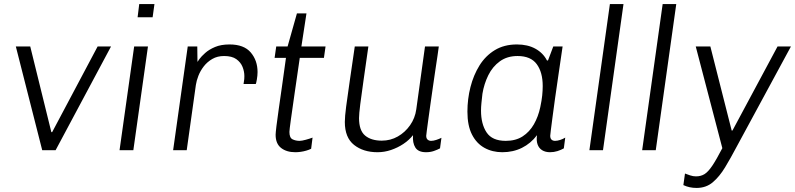

<svg xmlns="http://www.w3.org/2000/svg" viewBox="-20 -740 3917 946"><path d="M188 0 58 -511H129L233 -89H237L461 -511H527L254 0Z M569 0 641 -511H709L637 0ZM658 -655 666 -720H741L732 -655Z M833 0 905 -511H952L953 -435Q953 -436 962.5 -449Q972 -462 991 -479Q1010 -496 1039.5 -508.5Q1069 -521 1111 -521Q1182 -521 1215.5 -481.5Q1249 -442 1249 -385Q1249 -368 1245.5 -348Q1242 -328 1240 -326H1180Q1183 -342 1183.5 -350.5Q1184 -359 1184 -365Q1184 -388 1175 -410.5Q1166 -433 1144.5 -448.5Q1123 -464 1084 -464Q1051 -464 1026 -449.5Q1001 -435 984 -413Q967 -391 957.5 -366.5Q948 -342 945 -321L900 0Z M1435 10Q1392 10 1365 -11Q1338 -32 1338 -76Q1338 -85 1342 -118.5Q1346 -152 1353.5 -203.5Q1361 -255 1370 -319Q1379 -383 1389 -455H1333L1341 -511H1397L1443 -674H1490L1465 -511H1584L1576 -455H1457Q1443 -359 1431.5 -279.5Q1420 -200 1413 -149.5Q1406 -99 1406 -90Q1406 -61 1421.5 -53.5Q1437 -46 1456 -46Q1467 -46 1487 -51.5Q1507 -57 1520 -62L1513 -7Q1503 -2 1489.5 2Q1476 6 1462 8Q1448 10 1435 10Z M1840 10Q1770 10 1724.5 -26Q1679 -62 1679 -139Q1679 -165 1685.5 -215Q1692 -265 1703 -339.5Q1714 -414 1728 -511H1795Q1782 -419 1771.5 -346.5Q1761 -274 1755 -226Q1749 -178 1749 -158Q1749 -97 1779 -72Q1809 -47 1861 -47Q1904 -47 1940 -67.5Q1976 -88 2000.5 -123Q2025 -158 2031 -201L2074 -511H2142Q2140 -495 2135.5 -464.5Q2131 -434 2125 -394.5Q2119 -355 2113 -312Q2107 -269 2101 -228Q2095 -187 2090.5 -152.5Q2086 -118 2083 -96.5Q2080 -75 2080 -71Q2080 -58 2087 -52Q2094 -46 2104 -46Q2115 -46 2129 -50.5Q2143 -55 2155 -61L2148 -9Q2135 -2 2117.5 4Q2100 10 2079 10Q2041 10 2026.5 -13Q2012 -36 2015 -74Q1995 -49 1967 -30.5Q1939 -12 1906.5 -1Q1874 10 1840 10Z M2455 10Q2406 10 2367 -11.5Q2328 -33 2305.5 -77Q2283 -121 2283 -190Q2283 -252 2298 -311Q2313 -370 2342.5 -417.5Q2372 -465 2418 -493Q2464 -521 2527 -521Q2580 -521 2618 -500Q2656 -479 2675 -442H2680L2706 -511H2752Q2741 -436 2731.5 -371Q2722 -306 2714.5 -253Q2707 -200 2702 -160.5Q2697 -121 2694 -98.5Q2691 -76 2691 -71Q2691 -58 2697.5 -52Q2704 -46 2715 -46Q2726 -46 2740 -50.5Q2754 -55 2765 -62L2758 -9Q2744 -1 2726.5 4.5Q2709 10 2690 10Q2667 10 2651 0Q2635 -10 2628.5 -29Q2622 -48 2626 -74Q2595 -33 2551.5 -11.5Q2508 10 2455 10ZM2472 -46Q2521 -46 2555 -68Q2589 -90 2610.5 -127.5Q2632 -165 2642 -212Q2649 -245 2651.5 -269.5Q2654 -294 2654 -316Q2654 -384 2624.5 -424Q2595 -464 2530 -464Q2479 -464 2443 -438Q2407 -412 2386 -369.5Q2365 -327 2357 -278Q2354 -252 2352 -232Q2350 -212 2350 -195Q2350 -129 2377.5 -87.5Q2405 -46 2472 -46Z M2884 0 2985 -720H3052L2951 0Z M3144 0 3245 -720H3312L3211 0Z M3412 186Q3394 186 3378 182.5Q3362 179 3347 172L3355 115Q3365 119 3380 124Q3395 129 3409 129Q3433 129 3451 118Q3469 107 3489.5 76.5Q3510 46 3539 -10L3408 -511H3480L3585 -97H3589L3811 -511H3877L3609 -16Q3580 39 3552.5 84.5Q3525 130 3492 158Q3459 186 3412 186Z"/></svg>

Font: Chivo ExtraLight
Style: Italic
Weight: 250
Italic angle: -8.05°
Designer: Hector Gatti
Foundry: Omnibus-Type
Version: Version 2.002